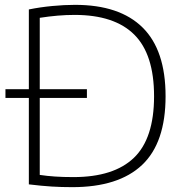

<svg xmlns="http://www.w3.org/2000/svg" viewBox="-20 -767 766 792"><path d="M278.5 5Q233.5 5 193 2.5Q152.5 0 99 -6.5V-728Q145.5 -737.5 195.2 -742.2Q245 -747 289.5 -747Q473.5 -747 568.2 -653.5Q663 -560 663 -370Q663 -178 566 -86.5Q469 5 278.5 5ZM283 -36.5Q449.5 -36.5 532.5 -116.2Q615.5 -196 615.5 -370Q615.5 -543 533.8 -624.2Q452 -705.5 288 -705.5Q253.5 -705.5 218 -702.5Q182.5 -699.5 144 -693.5V-45.5Q174 -41 206.8 -38.8Q239.5 -36.5 283 -36.5ZM2.5 -363V-399H338.5V-363Z"/></svg>

Font: Encode Sans Semi Expanded ExtraLight
Style: Regular
Weight: 200
Width: 6
Designer: Multiple Designers
Foundry: Impallari Type
Version: Version 3.000; ttfautohint (v1.8.3) -l 8 -r 50 -G 200 -x 14 